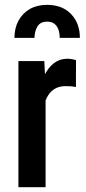

<svg xmlns="http://www.w3.org/2000/svg" viewBox="-20 -784 359 804"><path d="M170.9 -426.3V0H57.1V-528.3H165.5ZM298.3 -531.7 297.9 -419.4Q288.1 -421.9 277.1 -422.6Q266.1 -423.3 255.4 -423.3Q231.9 -423.3 214.8 -415Q197.8 -406.7 186 -391.1Q174.3 -375.5 167.7 -353.5Q161.1 -331.5 159.7 -303.7L135.3 -302.7Q135.3 -352.5 143.1 -395.3Q150.9 -438 166.7 -470Q182.6 -502 206.5 -520Q230.5 -538.1 262.2 -538.1Q271 -538.1 282.2 -536.1Q293.5 -534.2 298.3 -531.7ZM314.5 -625.5H230Q230 -643.6 225.1 -658.9Q220.2 -674.3 208.5 -683.8Q196.8 -693.4 177.2 -693.4Q148.9 -693.4 136.7 -672.9Q124.5 -652.3 124.5 -625.5H40.5Q40.5 -666.5 57.4 -697.5Q74.2 -728.5 104.7 -746.1Q135.3 -763.7 177.2 -763.7Q240.7 -763.7 277.6 -725.1Q314.5 -686.5 314.5 -625.5Z"/></svg>

Font: Roboto Condensed Medium
Style: Regular
Weight: 500
Designer: Christian Robertson
Foundry: Google
Version: Version 3.0